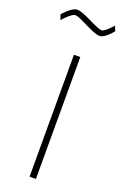

<svg xmlns="http://www.w3.org/2000/svg" viewBox="-223 -974 654 1024"><g transform="rotate(20 103.5 -462.0)"><path d="M245 -913C245 -913 204 -865 186 -865C154 -865 70 -924 27 -924C-5 -924 -49 -870 -49 -870L-39 -841C-39 -841 6 -893 27 -893C59 -893 143 -833 186 -833C217 -833 256 -885 256 -885L245 -913ZM128 0V-692H92V0Z"/></g></svg>

Font: RazerF5 Thin
Style: Regular
Weight: 250
Foundry: Razer Inc.
Version: Version 2